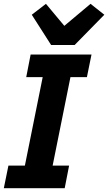

<svg xmlns="http://www.w3.org/2000/svg" viewBox="-24 -983 565 1003"><path d="M314 0H-4L20 -118H106L199 -580H113L136 -698H454L430 -580H344L251 -118H337ZM366 -748H243L142 -906L216 -963L312 -848L449 -963L521 -906Z"/></svg>

Font: IBM Plex Sans
Style: Italic
Weight: 400
Italic angle: -11.31°
Designer: Mike Abbink, Paul van der Laan, Pieter van Rosmalen
Foundry: Bold Monday
Version: Version 3.201